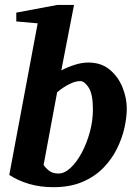

<svg xmlns="http://www.w3.org/2000/svg" viewBox="-20 -757 572 789"><path d="M501 -311Q501 -275.4 491.5 -232.2Q481.9 -189 460.7 -146Q439.5 -103 404.5 -67.1Q369.6 -31.2 318.8 -9.5Q268.1 12.2 199.2 12.2Q145 12.2 99.6 -1.2Q54.2 -14.6 18.1 -38.1L134.8 -661.1L46.9 -668.9V-705.1L215.8 -736.8H284.2L231.9 -467.8Q259.3 -481.9 288.1 -491Q316.9 -500 342.8 -500Q396.5 -500 431.6 -470.2Q466.8 -440.4 483.9 -396.7Q501 -353 501 -311ZM361.8 -307.1Q361.8 -370.1 344.5 -397Q327.1 -423.8 310.1 -423.8Q289.1 -423.8 263.4 -410.6Q237.8 -397.5 214.8 -377.9L159.2 -79.1Q167.5 -66.4 182.1 -55.2Q196.8 -43.9 220.2 -43.9Q245.1 -43.9 270 -67.1Q294.9 -90.3 315.7 -128.9Q336.4 -167.5 349.1 -214.1Q361.8 -260.7 361.8 -307.1Z"/></svg>

Font: Charis
Style: Bold Italic
Weight: 700
Italic angle: -11°
Designer: Walt Agee, Miriam Martin, Annie Olsen, Victor Gaultney, Lorna Priest, Alan Ward, Bob Hallissy, Martin Hosken, Sharon Cor
Foundry: SIL Global
Version: Version 7.000